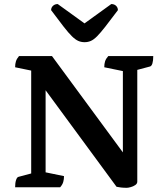

<svg xmlns="http://www.w3.org/2000/svg" viewBox="-20 -915 805 938"><path d="M599.3 2.5Q583.9 2.5 570.9 1Q558 -0.5 549.4 -2.5L187.7 -494.6L202.8 -505.5V-42.2L194.9 -74.7L292.7 -54.6Q292.7 -38.9 288.9 -25.9Q285.2 -12.9 273.8 0H53.9Q53.9 -21.9 58.4 -35.4Q62.9 -48.9 69.9 -50.9L148.4 -71.8L132.4 -37.2V-596.1L151.2 -566.3L53.9 -586.4Q53.9 -603.1 57.9 -615.6Q61.9 -628.1 72.8 -641H234L622.3 -113.5L580.3 -100.2V-598.3L587.2 -566.3L489.4 -586.4Q489.4 -603.1 493.4 -615.6Q497.4 -628.1 508.9 -641H728.7Q728.7 -619.1 724.7 -605.6Q720.7 -592.1 712.7 -590.1L634.3 -569.2L650.7 -601.6V-27.7Q650.7 -17.6 640.7 -10.8Q630.7 -4 618.4 -0.8Q606.2 2.5 599.3 2.5ZM393.4 -708.9Q376.5 -708.9 362.5 -715.1Q348.4 -721.2 331.7 -737.5Q314.9 -753.8 290.9 -784.7Q266.9 -815.5 229.7 -865.4Q229.7 -877.9 238.9 -886.6Q248 -895.2 262.1 -895.2L405.2 -791.8H380.5L523.6 -895.2Q538.2 -895.2 547.1 -886.6Q556 -877.9 556 -865.4Q518.8 -815.5 494.5 -784.7Q470.3 -753.8 454.1 -737.5Q437.8 -721.2 423.8 -715.1Q409.7 -708.9 393.4 -708.9Z"/></svg>

Font: Pitagon Serif
Style: Regular
Weight: 400
Designer: Travis Tran
Foundry: Pitagon
Version: Version 1.000;gftools[0.9.26]